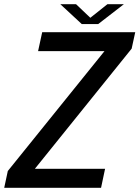

<svg xmlns="http://www.w3.org/2000/svg" viewBox="-28 -890 661 910"><path d="M138 -90H470L451 0H-8L9 -79.5L467.5 -648L468.5 -647.5H152.5L172 -737.5H613L596 -659.5L138.5 -91.5ZM258 -870H332.5L414 -792.5H383.5L481 -870H559L437.5 -776H359.5Z"/></svg>

Font: Epilogue Medium
Style: Italic
Weight: 500
Italic angle: -12°
Designer: Tyler Finck
Foundry: Etcetera Type Co
Version: Version 2.112